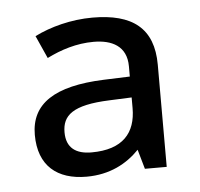

<svg xmlns="http://www.w3.org/2000/svg" viewBox="-36 -759 429 412"><g transform="rotate(-5 178.5 -552.5)"><path d="M177 -722C131 -722 86 -710 52 -693L74 -644C104 -659 138 -670 175 -670C214 -670 246 -655 246 -611V-589L190 -587C83 -583 32 -549 32 -482C32 -415 72 -383 135 -383C185 -383 222 -403 249 -431L261 -389H308V-609C308 -688 263 -722 177 -722ZM198 -542 246 -544V-521C246 -468 218 -434 150 -434C117 -434 96 -448 96 -482C96 -518 118 -539 198 -542Z"/></g></svg>

Font: Noto Sans Cuneiform
Style: Regular
Weight: 400
Designer: Monotype Design Team
Foundry: Monotype Imaging Inc.
Version: Version 2.001